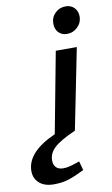

<svg xmlns="http://www.w3.org/2000/svg" viewBox="-229 -766 621 1068"><g transform="rotate(-10 82.0 -232.0)"><path d="M137.5 -630Q137.5 -666.2 161.9 -690Q186.2 -713.8 221.2 -713.8Q251.2 -713.8 270 -694.4Q288.8 -675 288.8 -645Q288.8 -611.2 263.8 -586.2Q238.8 -561.2 203.8 -561.2Q173.8 -561.2 155.6 -580.6Q137.5 -600 137.5 -630ZM125 -480 38.8 -23.8Q-125 48.8 -125 156.2Q-125 197.5 -95.6 223.8Q-66.2 250 -13.8 250Q35 250 72.5 237.5Q110 225 160 200L146.2 148.8Q140 151.2 108.8 161.2Q77.5 171.2 53.8 171.2Q26.2 171.2 12.5 156.9Q-1.2 142.5 -1.2 117.5Q-1.2 77.5 31.9 46.2Q65 15 152.5 -23.8L243.8 -480Z"/></g></svg>

Font: Cambay
Style: Bold Italic
Weight: 700
Italic angle: -11°
Designer: Pooja Saxena
Foundry: Pooja Saxena
Version: Version 1.006;PS 001.006;hotconv 1.0.70;makeotf.lib2.5.58329